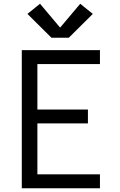

<svg xmlns="http://www.w3.org/2000/svg" viewBox="-20 -1002 640 1022"><path d="M96 0V-735H512V-661H179V-419H448V-345H179V-74H512V0ZM346 -801H254L126 -928L193 -982L300 -855L407 -982L474 -928Z"/></svg>

Font: Zed Sans Extended
Style: Regular
Weight: 400
Width: 7
Designer: Belleve Invis
Foundry: Belleve Invis
Version: Version 1.0.0; ttfautohint (v1.8.4)